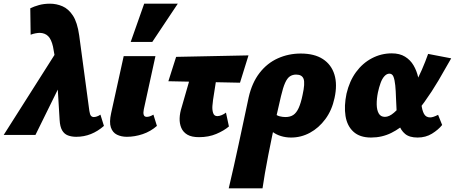

<svg xmlns="http://www.w3.org/2000/svg" viewBox="-54 -731 2464 1040"><path d="M359 10Q334 10 314 2.5Q294 -5 282.5 -25Q271 -45 269 -81L251 -378L233 -479Q224 -518 207 -535Q190 -552 162 -553Q152 -553 138.5 -550.5Q125 -548 112 -543L110 -686Q130 -696 157 -703.5Q184 -711 217 -711Q252 -711 284.5 -697Q317 -683 341 -646.5Q365 -610 375 -539L430 -130Q433 -110 439 -103.5Q445 -97 454 -97Q461 -97 470.5 -100Q480 -103 490 -110L509 -49Q476 -20 438.5 -5Q401 10 359 10ZM-34 0 277 -490 301 -331 138 0Z M633 10Q603 10 579.5 -1.5Q556 -13 546.5 -41Q537 -69 548 -118L616 -427H788L725 -139Q721 -120 724.5 -109Q728 -98 741 -98Q748 -98 756.5 -100.5Q765 -103 777 -110L796 -49Q762 -19 719 -4.5Q676 10 633 10ZM654 -504 727 -711H909L771 -504Z M1024 12Q984 12 961 -1.5Q938 -15 928 -38.5Q918 -62 919 -90.5Q920 -119 930 -150L1006 -414H1135L1100 -190Q1098 -178 1096.5 -157Q1095 -136 1100.5 -119Q1106 -102 1123 -102Q1134 -102 1147 -107.5Q1160 -113 1170 -121L1186 -46Q1159 -23 1117.5 -5.5Q1076 12 1024 12ZM858 -291 900 -423 1292 -431 1246 -283Z M1185 289Q1200 225 1213 167.5Q1226 110 1238 53.5Q1250 -3 1263.5 -65.5Q1277 -128 1293 -204Q1311 -283 1352 -336Q1393 -389 1451 -415Q1509 -441 1575 -441Q1649 -441 1695 -411Q1741 -381 1757.5 -327Q1774 -273 1758 -200Q1744 -134 1708.5 -86Q1673 -38 1625 -12Q1577 14 1523 14Q1494 14 1468 6Q1442 -2 1423.5 -16Q1405 -30 1400 -48L1433 -117Q1445 -105 1461 -101Q1477 -97 1492 -97Q1518 -97 1535 -108.5Q1552 -120 1564 -146.5Q1576 -173 1585 -217Q1599 -280 1590.5 -303.5Q1582 -327 1550 -327Q1531 -327 1516.5 -317.5Q1502 -308 1490.5 -282.5Q1479 -257 1468 -210Q1456 -160 1444 -105.5Q1432 -51 1420.5 3.5Q1409 58 1399 110Q1389 162 1381 207.5Q1373 253 1368 289Z M1956 14Q1895 14 1860.5 -17.5Q1826 -49 1817.5 -103Q1809 -157 1823 -224Q1839 -292 1874.5 -340.5Q1910 -389 1960.5 -415.5Q2011 -442 2068 -442Q2111 -442 2140 -424Q2169 -406 2186 -377Q2203 -348 2211 -313Q2219 -278 2222 -243Q2225 -202 2228.5 -168Q2232 -134 2242.5 -114.5Q2253 -95 2276 -95Q2284 -95 2294.5 -98.5Q2305 -102 2319 -109L2341 -54Q2320 -28 2286 -7Q2252 14 2208 14Q2164 14 2140.5 -5.5Q2117 -25 2107 -56.5Q2097 -88 2094.5 -126Q2092 -164 2091 -200Q2090 -239 2087 -268.5Q2084 -298 2077.5 -315Q2071 -332 2055 -332Q2041 -332 2028.5 -318.5Q2016 -305 2007.5 -281.5Q1999 -258 1993 -230Q1986 -195 1986.5 -165Q1987 -135 1997.5 -116.5Q2008 -98 2031 -98Q2054 -98 2080 -120.5Q2106 -143 2133.5 -179.5Q2161 -216 2186 -261.5Q2211 -307 2231 -353Q2251 -399 2265 -439L2390 -415Q2357 -356 2321 -295Q2285 -234 2245 -178.5Q2205 -123 2160.5 -79.5Q2116 -36 2065.5 -11Q2015 14 1956 14Z"/></svg>

Font: Ysabeau Black
Style: Italic
Weight: 900
Italic angle: -12°
Version: Version 2.000;gftools[0.9.27.dev2+g8671c4b]